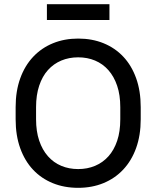

<svg xmlns="http://www.w3.org/2000/svg" viewBox="-20 -893 750 921"><path d="M355 8Q288 8 233 -14.5Q178 -37 138.5 -79Q99 -121 77 -182Q55 -243 55 -321V-379Q55 -456 77 -517Q99 -578 139 -620.5Q179 -663 234 -685.5Q289 -708 355 -708Q422 -708 477 -685.5Q532 -663 571.5 -621Q611 -579 633 -518Q655 -457 655 -379V-321Q655 -244 633 -183Q611 -122 571 -79.5Q531 -37 476 -14.5Q421 8 355 8ZM355 -82Q399 -82 436 -97.5Q473 -113 500 -143Q527 -173 542 -217.5Q557 -262 557 -321V-379Q557 -437 542 -481.5Q527 -526 500 -556.5Q473 -587 436 -602.5Q399 -618 355 -618Q311 -618 274 -602.5Q237 -587 210 -557Q183 -527 168 -482Q153 -437 153 -379V-321Q153 -263 168 -218.5Q183 -174 210 -143.5Q237 -113 274 -97.5Q311 -82 355 -82ZM205 -873H505V-797H205Z"/></svg>

Font: Retni Sans Medium
Style: Regular
Weight: 500
Designer: Vitaly Kuzmin
Foundry: ParaType Ltd.
Version: Version 1.00;March 2, 2019;FontCreator 11.5.0.2425 64-bit; t